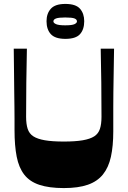

<svg xmlns="http://www.w3.org/2000/svg" viewBox="-20 -948 650 978"><path d="M305 10Q230 10 180.5 -6.5Q131 -23 103.5 -58.5Q76 -94 65 -150Q54 -206 54 -285Q54 -315 54 -344Q54 -373 53.5 -406Q53 -439 52.5 -480.5Q52 -522 51.5 -576Q51 -630 50 -700H117Q115 -613 114 -526.5Q113 -440 113 -353Q113 -316 121 -291.5Q129 -267 150 -253.5Q171 -240 208.5 -233.5Q246 -227 305 -227Q364 -227 401.5 -233.5Q439 -240 460 -253.5Q481 -267 489 -291.5Q497 -316 497 -353Q497 -440 496 -526.5Q495 -613 493 -700H561Q560 -629 559 -574.5Q558 -520 557.5 -478.5Q557 -437 557 -403Q557 -369 557 -339.5Q557 -310 557 -279Q557 -204 545 -149.5Q533 -95 504.5 -59.5Q476 -24 427.5 -7Q379 10 305 10ZM313 -750Q261 -750 239 -774Q217 -798 217 -840Q217 -879 239 -903.5Q261 -928 313 -928Q366 -928 387.5 -903.5Q409 -879 409 -840Q409 -798 387.5 -774Q366 -750 313 -750ZM312 -819Q347 -819 359.5 -825Q372 -831 372 -839Q372 -849 359.5 -854Q347 -859 312 -859Q279 -859 265.5 -854Q252 -849 252 -839Q252 -831 265.5 -825Q279 -819 312 -819Z"/></svg>

Font: Ojuju ExtraLight
Style: Bold
Weight: 700
Version: Version 1.000